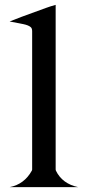

<svg xmlns="http://www.w3.org/2000/svg" viewBox="-20 -770 361 790"><path d="M19.5 -681.6Q44.4 -692.4 168.9 -737.3Q187.5 -744.1 209 -750V-72.3L210 -67.9Q236.3 -13.7 301.8 0H19.5Q80.1 -11.7 111.3 -68.4L112.3 -72.3V-641.6Q112.3 -653.8 106 -658.7Q96.7 -666.5 75.2 -670.9Q23.9 -681.2 19.5 -681.6Z"/></svg>

Font: Modern Antiqua
Style: Regular
Weight: 500
Version: Version 1.0